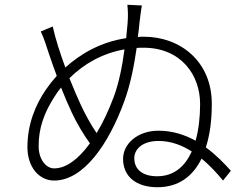

<svg xmlns="http://www.w3.org/2000/svg" viewBox="-20 -788 1040 805"><path d="M639 -49C577 -49 543 -78 543 -125C543 -160 574 -197 645 -197C697 -197 743 -179 784 -153C756 -91 710 -49 639 -49ZM457 -382C436 -326 412 -274 385 -230C360 -267 336 -311 318 -350C306 -376 289 -415 271 -460C332 -521 411 -565 502 -581C493 -513 479 -441 457 -382ZM207 -82C174 -82 142 -118 142 -176C142 -250 164 -314 210 -385C218 -398 227 -410 236 -421C252 -381 268 -343 281 -316C301 -273 330 -224 357 -187C310 -122 258 -82 207 -82ZM514 -768C517 -740 517 -719 515 -691C513 -672 511 -651 509 -628C402 -612 317 -562 254 -505C233 -562 213 -623 201 -677L151 -656C164 -628 174 -598 185 -563C194 -537 205 -504 218 -470C201 -451 186 -432 173 -413C128 -348 95 -266 95 -171C95 -87 144 -31 207 -31C331 -31 436 -185 501 -363C528 -437 542 -513 553 -587C562 -588 571 -588 581 -588C739 -588 819 -474 819 -352C819 -298 813 -244 800 -198C755 -223 703 -240 644 -240C558 -240 496 -186 496 -122C496 -48 551 -3 640 -3C727 -3 788 -47 825 -123C862 -93 893 -58 915 -31L948 -72C922 -101 887 -138 843 -170C860 -222 868 -283 868 -353C868 -533 733 -634 584 -634C575 -634 567 -634 558 -633C561 -654 563 -674 565 -694C568 -715 571 -747 575 -765Z"/></svg>

Font: Noto Sans T Chinese Light
Style: Regular
Weight: 300
Designer: Ryoko NISHIZUKA (kana & ideographs); Paul D. Hunt (Latin, Greek & Cyrillic); Wenlong ZHANG (bopomofo); Sandoll Communica
Foundry: Adobe Systems Incorporated
Version: Version 1.000;PS 1;hotconv 1.0.78;makeotf.lib2.5.61930